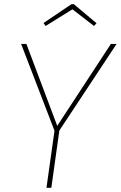

<svg xmlns="http://www.w3.org/2000/svg" viewBox="-20 -889 572 909"><path d="M261 -271 223 0H200L238 -270L80 -681H105L251 -293L505 -681H532ZM186 -780 318 -869H330L437 -779L425 -766L323 -845L196 -766Z"/></svg>

Font: FiraGO Thin
Style: Italic
Weight: 100
Italic angle: -8°
Designer: bBox Type GmbH
Foundry: bBox Type GmbH
Version: Version 1.001